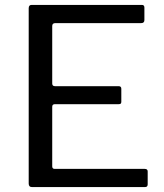

<svg xmlns="http://www.w3.org/2000/svg" viewBox="-20 -762 668 782"><path d="M96.9 -728.4Q96.9 -742 108.7 -742H558.1Q568.1 -742 568.1 -731.1V-680.4Q568.1 -667.9 555.2 -667.9H205.6Q192.7 -667.9 192.7 -656.1V-421.8Q192.7 -411 204.2 -411H463.2Q474.1 -411 474.1 -400.4V-347.4Q474.1 -342.6 471.9 -340.1Q469.7 -337.7 463.3 -337.7H203.7Q192.7 -337.7 192.7 -327.3V-84.5Q192.7 -74.1 202.6 -74.1H569.6Q581.5 -74.1 581.5 -63.8V-11.1Q581.5 -5.8 578.9 -2.9Q576.3 0 569.8 0H110.9Q96.9 0 96.9 -14.1V-728.4Z"/></svg>

Font: Libre Franklin Thin
Style: Regular
Weight: 100
Designer: Pablo Impallari, Rodrigo Fuenzalida, Nhung Nguyen
Foundry: Impallari Type
Version: Version 3.000